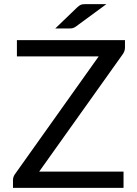

<svg xmlns="http://www.w3.org/2000/svg" viewBox="-20 -911 664 931"><path d="M586 -716.5V-680.5Q586 -663.5 575.5 -648.5L170 -79H579V0H43V-38Q43 -53 52.5 -66.5L458.5 -637.5H62V-716.5ZM496 -891 349 -783Q340.5 -777 334 -775Q327.5 -773 317 -773H248L353.5 -874.5Q358.5 -879.5 362.8 -882.5Q367 -885.5 371.5 -887.5Q376 -889.5 381.5 -890.2Q387 -891 395.5 -891Z"/></svg>

Font: Lato TR
Style: Regular
Weight: 400
Designer: Lukasz Dziedzic
Foundry: tyPoland Lukasz Dziedzic
Version: Version 1.104 2013